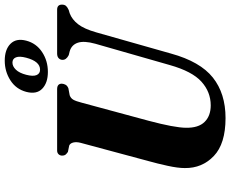

<svg xmlns="http://www.w3.org/2000/svg" viewBox="-101 -860 972 810"><g transform="rotate(-90 385.0 -455.0)"><path d="M515.5 -224.5 605.5 -539Q618.5 -586 609.8 -612.5Q601 -639 573.5 -647L557.5 -651Q537 -661.5 537.5 -677.5Q537.5 -686.5 544.2 -693.2Q551 -700 564 -700H749Q770.5 -700 770.5 -679.5Q770.5 -668.5 764.8 -662.2Q759 -656 747.5 -651L734 -647Q707.5 -637 687.8 -611.5Q668 -586 653.5 -535L564 -219.5Q530 -96.5 462.8 -43Q395.5 10.5 292 10.5Q183.5 10.5 131.8 -39Q80 -88.5 81 -161.5Q81 -190.5 90.5 -234Q100 -277.5 110 -313L187.5 -601Q192 -618.5 188.8 -631.8Q185.5 -645 176 -649L149 -654.5Q140.5 -660.5 137 -665.2Q133.5 -670 133.5 -679Q133.5 -687.5 139.2 -693.8Q145 -700 155 -700H414Q437 -700 437 -680Q436.5 -672 432.5 -664.5Q428.5 -657 417.5 -652.5L388 -647Q375.5 -642.5 369.2 -631.5Q363 -620.5 357 -597L280.5 -314Q251.5 -205 251 -157Q250 -104 275.5 -78Q301 -52 345.5 -52Q402 -52 445.5 -91.2Q489 -130.5 515.5 -224.5ZM486.5 -739Q440.5 -739 415.8 -762.8Q391 -786.5 402.5 -830.5Q414 -873.5 451.2 -897.2Q488.5 -921 534 -921Q581 -921 605.2 -896.8Q629.5 -872.5 618.5 -830.5Q607.5 -788 570.5 -763.5Q533.5 -739 486.5 -739ZM526 -888.5Q510 -888.5 496 -874Q482 -859.5 474.5 -830.5Q467 -801.5 473.2 -786.8Q479.5 -772 496 -772Q531 -772 546.5 -830.5Q554 -859 548 -873.8Q542 -888.5 526 -888.5Z"/></g></svg>

Font: Fraunces 144pt Soft
Style: Bold Italic
Weight: 700
Italic angle: -16°
Version: Version 1.000;[b76b70a41]